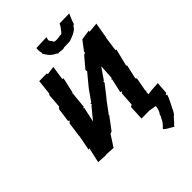

<svg xmlns="http://www.w3.org/2000/svg" viewBox="-308 -1037 1374 1374"><g transform="rotate(-45 378.5 -350.0)"><path d="M125 -468 111 -366 121 -358 109 -347H107L91 -232L93 -235L92 -230L70 -116H84L79 -112L55 -4L128 0L137 -2L205 2L262 -86L278 -91L350 -187H346L412 -276L413 -277L421 -286L490 -374L489 -385L496 -387L556 -474L549 -361L538 -355L545 -354L521 -246L534 -242L523 -232L516 -125H515L501 -118L500 -111L495 -5L573 -6L635 4L654 -100L653 -110L659 -123L656 -128L675 -231L667 -241L691 -346C688 -348 685 -350 686 -354C696 -395 706 -435 716 -476L717 -484L709 -481L725 -596L736 -601L727 -599L747 -714L671 -707L673 -717L597 -706L541 -633L543 -624L529 -619L523 -613L457 -535L459 -519L454 -512L456 -516L381 -425L321 -340L313 -341L315 -325L309 -326L235 -236L259 -348L253 -351L264 -361L263 -364L274 -477L273 -484L278 -487L301 -588L303 -605L294 -606L310 -713L247 -704L243 -713L167 -712L155 -603L154 -599L147 -589L139 -483C133 -479 128 -474 125 -468ZM484 -835C463 -832 434 -830 436 -850C421 -863 415 -870 426 -898L320 -894C317 -876 319 -859 323 -844C325 -851 321 -845 326 -838C328 -840 324 -839 319 -839C335 -814 344 -796 367 -779C383 -767 388 -770 403 -756C425 -761 442 -747 464 -757C491 -758 521 -757 530 -761C567 -776 575 -776 605 -799C612 -809 610 -805 626 -826C626 -822 624 -825 630 -822C636 -846 649 -876 661 -903L561 -901C555 -886 547 -873 536 -862C532 -857 525 -842 512 -837C498 -841 493 -834 484 -835ZM550 156 561 167 576 177 621 203C624 190 643 182 650 168C652 164 666 155 666 149C681 143 692 122 701 101C716 70 737 36 747 1C739 9 739 -2 739 -5L750 -9L754 -68L757 -102L692 -98L655 -93L638 -97L631 7C620 4 630 12 631 7C625 39 619 54 608 66C606 86 596 90 592 103C580 131 558 145 550 156Z"/></g></svg>

Font: Asimov Print
Style: DIt
Weight: 250
Width: 0
Designer: Google
Version: Version 2.000980: 2014